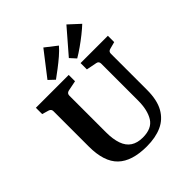

<svg xmlns="http://www.w3.org/2000/svg" viewBox="-215 -911 1054 1054"><g transform="rotate(-45 312.5 -384.0)"><path d="M592 -572V-523L551 -512Q534 -508 534 -491V-210Q534 -131 507 -83Q480 -35 431 -13Q382 9 314 9Q199 9 143.5 -44.5Q88 -98 88 -216V-491Q88 -507 71 -512L33 -523V-572H288V-523L228 -511Q210 -507 210 -489V-205Q210 -151 223 -114Q236 -77 263.5 -59Q291 -41 333 -41Q403 -41 430.5 -85Q458 -129 458 -204V-490Q458 -508 441 -511L380 -523V-572ZM186 -635 296 -777 364 -724Q346 -703 321 -681.5Q296 -660 269 -639.5Q242 -619 220 -603ZM354 -637 475 -777 539 -718Q520 -700 493 -678.5Q466 -657 437.5 -637Q409 -617 385 -603Z"/></g></svg>

Font: Yrsa SemiBold
Style: Regular
Weight: 600
Version: Version 2.004